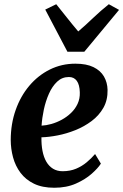

<svg xmlns="http://www.w3.org/2000/svg" viewBox="-20 -869 578 900"><path d="M452.9 -102Q439.6 -81 409.9 -54.6Q380.1 -28.1 336 -8.5Q291.9 11.1 234.5 11.1Q178.3 11.1 139.2 -7.9Q100.1 -26.9 76 -59.2Q52 -91.4 41.2 -131.4Q30.4 -171.3 30.3 -212.6Q30.4 -288.3 53.4 -353.3Q76.3 -418.3 117.4 -467Q158.5 -515.7 213.7 -543.1Q268.9 -570.5 333.3 -570.5Q385.3 -570.5 418.3 -554.3Q451.3 -538.1 467.4 -510.2Q483.4 -482.3 484.2 -447.8Q485.2 -399.9 464.6 -363.6Q444 -327.4 409.5 -301.6Q374.9 -275.7 333.4 -259Q291.9 -242.4 250.2 -234.3Q208.5 -226.2 174.3 -225.4Q173.6 -190.3 179.3 -161.3Q184.9 -132.3 197.2 -111Q209.5 -89.8 228.6 -78.1Q247.7 -66.4 273.4 -66.4Q308.4 -66.4 336.4 -78.1Q364.3 -89.8 386.5 -108.4Q408.7 -127 425.7 -147ZM303.1 -508Q271.1 -508 248 -486.3Q224.8 -464.5 209.4 -429.7Q194 -395 185.5 -355.4Q177.1 -315.8 174.9 -280Q196.2 -281 221 -287.9Q245.7 -294.9 269.5 -307.8Q293.4 -320.8 312.9 -339.5Q332.5 -358.1 343.8 -382.5Q355.2 -406.8 354.1 -436.4Q353.1 -472 340 -490Q326.9 -508 303.1 -508ZM296.1 -626.4 192.1 -824.1 243.6 -849.2Q268.6 -818.2 294.2 -785.8Q319.8 -753.3 346.8 -721.6Q383.8 -753.3 417.5 -785.8Q451.3 -818.2 490.1 -849.2L538 -822.7L375.2 -626.4Z"/></svg>

Font: Merriweather Light
Style: Italic
Weight: 300
Italic angle: -7.8°
Designer: Eben Sorkin
Foundry: Eben Sorkin
Version: Version 2.101